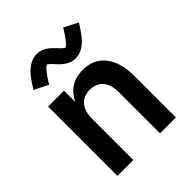

<svg xmlns="http://www.w3.org/2000/svg" viewBox="-209 -889 1018 1018"><g transform="rotate(-45 300.0 -380.0)"><path d="M81 0V-520H200V-434Q209 -455 224 -473.5Q239 -492 259 -504.5Q279 -517 302 -522.5Q325 -528 348 -528Q374 -528 400 -521Q426 -514 446.5 -498Q467 -482 481.5 -460Q496 -438 504.5 -413Q513 -388 516 -362Q519 -336 519 -310V0H400V-310Q400 -332 395 -353.5Q390 -375 377 -392.5Q364 -410 343 -418.5Q322 -427 300 -427Q278 -427 257 -418.5Q236 -410 223 -392.5Q210 -375 205 -353.5Q200 -332 200 -310V0ZM366 -597Q361 -597 355.5 -597.5Q350 -598 345 -599Q340 -600 335.5 -601.5Q331 -603 326 -605Q321 -607 316.5 -609.5Q312 -612 308.5 -614.5Q305 -617 300 -620.5Q295 -624 291 -627.5Q287 -631 283.5 -634.5Q280 -638 276.5 -641.5Q273 -645 270 -648.5Q267 -652 263 -656.5Q259 -661 255 -664.5Q251 -668 248 -671.5Q245 -675 240 -678Q235 -681 234 -683Q233 -682 230 -680Q227 -678 224.5 -676Q222 -674 219 -671Q216 -668 214.5 -666.5Q213 -665 211.5 -663Q210 -661 208.5 -659Q207 -657 205 -655Q203 -653 201.5 -650.5Q200 -648 198 -645.5Q196 -643 194 -640Q192 -637 189.5 -634Q187 -631 185 -628Q183 -625 181 -621.5Q179 -618 176.5 -614Q174 -610 171.5 -606Q169 -602 167 -598L88 -637Q99 -655 109 -670Q119 -685 128.5 -697Q138 -709 148.5 -719.5Q159 -730 172.5 -739.5Q186 -749 202 -754.5Q218 -760 234 -760Q239 -760 244.5 -759.5Q250 -759 255 -758Q260 -757 264.5 -755.5Q269 -754 274 -752Q279 -750 283.5 -747.5Q288 -745 291.5 -742.5Q295 -740 300 -736.5Q305 -733 309 -729.5Q313 -726 316.5 -722.5Q320 -719 323.5 -715.5Q327 -712 330 -709Q333 -706 337 -701.5Q341 -697 345 -693Q349 -689 352 -686Q355 -683 359.5 -680.5Q364 -678 366 -675Q367 -675 370 -677Q373 -679 375.5 -681.5Q378 -684 381 -686.5Q384 -689 385.5 -690.5Q387 -692 388.5 -694Q390 -696 391.5 -698Q393 -700 395 -702Q397 -704 398.5 -706.5Q400 -709 402 -712Q404 -715 406 -717.5Q408 -720 410.5 -723Q413 -726 415 -729.5Q417 -733 419 -736.5Q421 -740 423.5 -743.5Q426 -747 428.5 -751Q431 -755 433 -760L512 -720Q501 -703 491 -688Q481 -673 471.5 -660.5Q462 -648 451.5 -637.5Q441 -627 427.5 -617.5Q414 -608 398 -602.5Q382 -597 366 -597Z"/></g></svg>

Font: Iosevka SS04 Extended
Style: Bold
Weight: 700
Width: 7
Monospace: yes
Designer: Belleve Invis
Foundry: Belleve Invis
Version: Version 19.0.0; ttfautohint (v1.8.4)